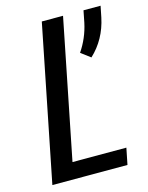

<svg xmlns="http://www.w3.org/2000/svg" viewBox="-109 -780 656 849"><g transform="rotate(-15 219.0 -355.5)"><path d="M136.2 -75.2H382.8L367.7 0H23.9L166 -710.9H263.2ZM424.8 -659.7Q404.8 -564 336.9 -500.5L293.5 -533.2Q332 -589.8 346.2 -656.7L356.9 -710.9H435.1Z"/></g></svg>

Font: RobotoCondensed-Italic
Style: Italic
Weight: 400
Designer: Google
Version: Version 1.200311; 2013